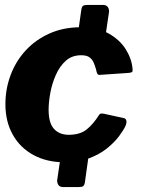

<svg xmlns="http://www.w3.org/2000/svg" viewBox="-20 -762 598 782"><path d="M326 -21Q324 -8 319 -4Q314 0 298 0H238Q224 0 218 -8.5Q212 -17 213 -29L233 -165Q234 -178 239.5 -182Q245 -186 260 -186H321Q334 -186 340.5 -177.5Q347 -169 345 -157L326 -21ZM404 -578Q403 -564 397 -560Q391 -556 376 -556H316Q302 -556 296.5 -565Q291 -574 292 -586L311 -721Q313 -735 318.5 -738.5Q324 -742 338 -742H399Q413 -742 419 -733.5Q425 -725 424 -713L404 -578ZM308 -651Q378 -651 423.5 -625Q469 -599 493 -560Q517 -521 520 -480Q521 -472 518 -469Q515 -466 503 -465L386 -457Q379 -456 376 -462.5Q373 -469 371 -480Q367 -494 361.5 -507Q356 -520 344.5 -528.5Q333 -537 311 -537Q273 -537 248 -514.5Q223 -492 207.5 -457Q192 -422 185 -384Q178 -346 178 -315Q178 -261 200 -237Q222 -213 260 -213Q305 -213 332 -234Q359 -255 385 -296Q389 -301 402 -299L484 -281Q491 -280 494 -272.5Q497 -265 492 -251Q484 -233 465 -207.5Q446 -182 415.5 -157.5Q385 -133 342 -117Q299 -101 244 -101Q171 -101 116.5 -130.5Q62 -160 32 -213.5Q2 -267 2 -338Q2 -400 23.5 -457Q45 -514 85.5 -557.5Q126 -601 182.5 -626Q239 -651 308 -651Z"/></svg>

Font: Libre Franklin ExtraBold
Style: Italic
Weight: 800
Italic angle: -8°
Designer: Pablo Impallari, Rodrigo Fuenzalida, Nhung Nguyen
Foundry: Impallari Type
Version: Version 3.000